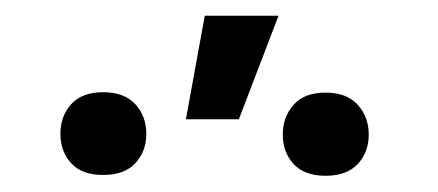

<svg xmlns="http://www.w3.org/2000/svg" viewBox="-20 -836 545 239"><path d="M234.9 -816.4 211.4 -687.5H277.3L326.7 -816.4ZM55.2 -669.4C55.2 -654.8 59.7 -642.6 68.6 -632.8C77.6 -623 90.8 -618.2 108.4 -618.2C126 -618.2 139.3 -623 148.4 -632.8C157.6 -642.6 162.1 -654.8 162.1 -669.4C162.1 -684.1 157.6 -696.4 148.4 -706.3C139.3 -716.2 126 -721.2 108.4 -721.2C90.8 -721.2 77.6 -716.2 68.6 -706.3C59.7 -696.4 55.2 -684.1 55.2 -669.4ZM332 -668.5C332 -653.8 336.5 -641.6 345.5 -631.8C354.4 -622.1 367.7 -617.2 385.3 -617.2C402.8 -617.2 416.2 -622.1 425.3 -631.8C434.4 -641.6 439 -653.8 439 -668.5C439 -683.1 434.4 -695.5 425.3 -705.6C416.2 -715.7 402.8 -720.7 385.3 -720.7C367.7 -720.7 354.4 -715.7 345.5 -705.6C336.5 -695.5 332 -683.1 332 -668.5Z"/></svg>

Font: Dirooz FD
Style: FD
Weight: 400
Foundry: DejaVu fonts team - Redesigned by Saber Rastikerdar
Version: Version 0.2.1